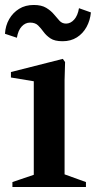

<svg xmlns="http://www.w3.org/2000/svg" viewBox="-36 -753 386 773"><path d="M14 0V-20L111 -53L100 -30V-445L111 -424L8 -441V-463L217 -516L226 -503L224 -431V-31L213 -55L310 -20V0ZM-16 -617Q-14 -650 1 -676Q16 -702 41 -717.5Q66 -733 100 -733Q131 -733 150 -721.5Q169 -710 181 -695.5Q193 -681 203.5 -669.5Q214 -658 230 -658Q248 -658 262.5 -674Q277 -690 282 -720L330 -703Q327 -671 312.5 -644.5Q298 -618 273.5 -602.5Q249 -587 216 -587Q184 -587 167 -598.5Q150 -610 139.5 -624.5Q129 -639 117.5 -650.5Q106 -662 85 -662Q66 -662 51.5 -646.5Q37 -631 32 -601Z"/></svg>

Font: Wittgenstein SemiBold
Style: Regular
Weight: 600
Designer: Jörg Drees
Foundry: Jörg Drees
Version: Version 1.500